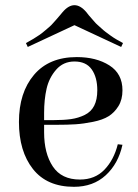

<svg xmlns="http://www.w3.org/2000/svg" viewBox="-20 -700 530 740"><path d="M276 -480Q351 -480 401.5 -448Q452 -416 452 -352Q452 -316 436.5 -291Q421 -266 398.5 -252Q376 -238 339 -230.5Q302 -223 271.5 -221Q241 -219 197 -219H150V-190Q150 -109 183.5 -58.5Q217 -8 288 -8Q346 -8 382.5 -46Q419 -84 434 -144L452 -142Q436 -69 387.5 -24.5Q339 20 265 20Q161 20 107 -48.5Q53 -117 53 -230Q53 -343 111 -411.5Q169 -480 276 -480ZM150 -237H185Q226 -237 254 -241Q282 -245 306.5 -257Q331 -269 343 -292.5Q355 -316 355 -352Q355 -402 333.5 -432.5Q312 -463 267 -463Q224 -463 196.5 -431.5Q169 -400 159.5 -358Q150 -316 150 -265ZM267 -603 87 -519 80 -534Q95 -542 109 -550.5Q123 -559 133 -566Q143 -573 154.5 -583Q166 -593 171.5 -597.5Q177 -602 187 -613.5Q197 -625 199 -627Q201 -629 211 -641L221 -653Q244 -680 267 -680Q290 -680 313 -653Q314 -651 321.5 -642Q329 -633 332 -630Q335 -627 342.5 -618Q350 -609 355.5 -604.5Q361 -600 370 -591.5Q379 -583 387 -577Q395 -571 406 -563Q417 -555 429 -548Q441 -541 454 -534L447 -519Z"/></svg>

Font: Elsie Swash Caps
Style: Regular
Weight: 400
Designer: Alejandro Inler
Foundry: Alejandro Inler
Version: 1.001